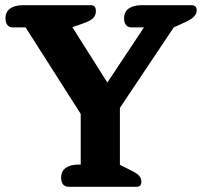

<svg xmlns="http://www.w3.org/2000/svg" viewBox="-20 -715 774 735"><path d="M214 -35Q214 -60 232 -72.5Q250 -85 280 -85H289V-279L78 -610H30Q16 -610 8.5 -619Q1 -628 1 -645Q1 -670 19 -682.5Q37 -695 67 -695H328Q347 -695 347 -673Q347 -655 335.5 -644.5Q324 -634 300 -626L257 -611L391 -399L531 -610H484Q470 -610 462.5 -619Q455 -628 455 -645Q455 -670 473 -682.5Q491 -695 521 -695H714Q733 -695 733 -675Q733 -651 695 -633L645 -610L439 -302V-84L477 -65Q502 -53 511.5 -43.5Q521 -34 521 -20Q521 -10 517 -5Q513 0 502 0H243Q229 0 221.5 -9Q214 -18 214 -35Z"/></svg>

Font: Maitree
Style: Bold
Weight: 700
Designer: CadsonDemak Team
Foundry: CadsonDemak
Version: Version 1.002